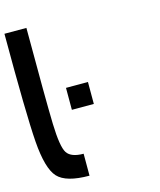

<svg xmlns="http://www.w3.org/2000/svg" viewBox="-127 -965 879 1056"><g transform="rotate(-15 312.5 -437.5)"><path d="M125 -875Q125 -460.9 128.9 -328.1Q132.8 -195.3 156.2 -160.2Q179.7 -125 250 -125V0Q117.2 0 70.3 -50.8Q23.4 -101.6 11.7 -257.8Q0 -414.1 0 -875ZM375 -500V-375H250V-500Z"/></g></svg>

Font: CraftyPE
Style: Regular
Weight: 400
Designer: Erek Butcher
Foundry: Haunted Coop
Version: Version 0.018;April 4, 2024;FontCreator 15.0.0.2962 64-bit